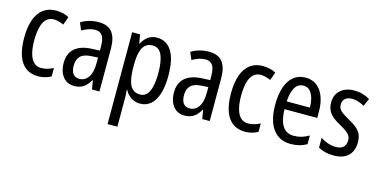

<svg xmlns="http://www.w3.org/2000/svg" viewBox="-76 -938 3087 1569"><g transform="rotate(15 1467.0 -153.5)"><path d="M235 10Q174 10 131.5 -20Q89 -50 66.5 -111.5Q44 -173 44 -265Q44 -356 66.5 -419Q89 -482 133 -514.5Q177 -547 238 -547Q272 -547 300.5 -540Q329 -533 350 -521L325 -452Q304 -461 283 -467Q262 -473 242 -473Q205 -473 179.5 -450Q154 -427 141.5 -380.5Q129 -334 129 -266Q129 -199 142 -153.5Q155 -108 179.5 -85Q204 -62 241 -62Q269 -62 294 -69.5Q319 -77 343 -89V-18Q321 -5 292.5 2.5Q264 10 235 10Z M601 -546Q680 -546 716 -499.5Q752 -453 752 -363V0H689L676 -75H673Q657 -46 638 -27.5Q619 -9 595 0.5Q571 10 539 10Q497 10 468 -11Q439 -32 424 -68Q409 -104 409 -150Q409 -230 458 -273.5Q507 -317 602 -321L669 -324V-359Q669 -422 649.5 -450Q630 -478 590 -478Q562 -478 535 -469Q508 -460 478 -443L452 -505Q484 -525 521.5 -535.5Q559 -546 601 -546ZM615 -262Q551 -259 522.5 -231Q494 -203 494 -151Q494 -103 513 -80Q532 -57 564 -57Q612 -57 640.5 -97.5Q669 -138 669 -213V-265Z M1094 -547Q1175 -547 1219 -477.5Q1263 -408 1263 -269Q1263 -180 1243.5 -117.5Q1224 -55 1187 -22.5Q1150 10 1097 10Q1068 10 1043.5 0Q1019 -10 1000 -28Q981 -46 968 -71H964Q966 -51 967 -30.5Q968 -10 968 6V240H885V-537H952L964 -464H968Q983 -491 1001.5 -509.5Q1020 -528 1043 -537.5Q1066 -547 1094 -547ZM1076 -476Q1038 -476 1014.5 -455.5Q991 -435 979.5 -392.5Q968 -350 968 -285V-266Q968 -197 979 -151.5Q990 -106 1014 -84Q1038 -62 1077 -62Q1112 -62 1134 -85.5Q1156 -109 1167 -155.5Q1178 -202 1178 -269Q1178 -369 1154 -422.5Q1130 -476 1076 -476Z M1534 -546Q1613 -546 1649 -499.5Q1685 -453 1685 -363V0H1622L1609 -75H1606Q1590 -46 1571 -27.5Q1552 -9 1528 0.5Q1504 10 1472 10Q1430 10 1401 -11Q1372 -32 1357 -68Q1342 -104 1342 -150Q1342 -230 1391 -273.5Q1440 -317 1535 -321L1602 -324V-359Q1602 -422 1582.5 -450Q1563 -478 1523 -478Q1495 -478 1468 -469Q1441 -460 1411 -443L1385 -505Q1417 -525 1454.5 -535.5Q1492 -546 1534 -546ZM1548 -262Q1484 -259 1455.5 -231Q1427 -203 1427 -151Q1427 -103 1446 -80Q1465 -57 1497 -57Q1545 -57 1573.5 -97.5Q1602 -138 1602 -213V-265Z M1985 10Q1924 10 1881.5 -20Q1839 -50 1816.5 -111.5Q1794 -173 1794 -265Q1794 -356 1816.5 -419Q1839 -482 1883 -514.5Q1927 -547 1988 -547Q2022 -547 2050.5 -540Q2079 -533 2100 -521L2075 -452Q2054 -461 2033 -467Q2012 -473 1992 -473Q1955 -473 1929.5 -450Q1904 -427 1891.5 -380.5Q1879 -334 1879 -266Q1879 -199 1892 -153.5Q1905 -108 1929.5 -85Q1954 -62 1991 -62Q2019 -62 2044 -69.5Q2069 -77 2093 -89V-18Q2071 -5 2042.5 2.5Q2014 10 1985 10Z M2352 -546Q2409 -546 2448 -515Q2487 -484 2507 -430Q2527 -376 2527 -308V-252H2250Q2252 -157 2284 -109Q2316 -61 2378 -61Q2413 -61 2443.5 -70Q2474 -79 2506 -98V-24Q2475 -7 2442.5 1.5Q2410 10 2370 10Q2302 10 2256.5 -25Q2211 -60 2189 -121.5Q2167 -183 2167 -265Q2167 -355 2188.5 -417.5Q2210 -480 2251.5 -513Q2293 -546 2352 -546ZM2352 -478Q2307 -478 2281.5 -438Q2256 -398 2251 -318H2447Q2447 -363 2436.5 -399Q2426 -435 2405.5 -456.5Q2385 -478 2352 -478Z M2900 -145Q2900 -95 2880.5 -60.5Q2861 -26 2824.5 -8Q2788 10 2736 10Q2694 10 2661.5 1.5Q2629 -7 2604 -21V-104Q2629 -87 2663.5 -74.5Q2698 -62 2734 -62Q2776 -62 2797.5 -83Q2819 -104 2819 -141Q2819 -161 2810 -177Q2801 -193 2781 -208.5Q2761 -224 2726 -243Q2689 -263 2661.5 -284.5Q2634 -306 2619 -335Q2604 -364 2604 -405Q2604 -471 2648 -509Q2692 -547 2764 -547Q2801 -547 2834 -537.5Q2867 -528 2896 -511L2867 -445Q2851 -455 2834 -462Q2817 -469 2799 -473Q2781 -477 2763 -477Q2726 -477 2705 -458.5Q2684 -440 2684 -408Q2684 -387 2693 -371.5Q2702 -356 2723 -341.5Q2744 -327 2779 -307Q2816 -287 2843.5 -265.5Q2871 -244 2885.5 -215.5Q2900 -187 2900 -145Z"/></g></svg>

Font: Noto Sans Display Condensed
Style: Regular
Weight: 400
Width: 3
Designer: Monotype Design Team
Foundry: Monotype Imaging Inc.
Version: Version 2.003